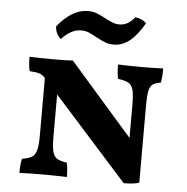

<svg xmlns="http://www.w3.org/2000/svg" viewBox="-52 -772 807 830"><g transform="rotate(5 351.5 -357.0)"><path d="M642 -502Q642 -461 637 -440Q613 -436 602 -428Q591 -420 586.5 -399.5Q582 -379 582 -334V-1Q560 7 515 7L195 -350V-166Q195 -123 200.5 -102Q206 -81 220 -72.5Q234 -64 262 -60Q268 -38 268 2Q218 0 168 0Q104 0 62 2Q62 -38 68 -60Q96 -64 110 -72.5Q124 -81 130 -102Q136 -123 136 -166V-416L132 -420Q123 -430 110.5 -434Q98 -438 68 -440Q62 -462 62 -502Q104 -500 163 -500Q229 -500 250 -502L523 -190V-334Q523 -378 517.5 -398.5Q512 -419 497.5 -427.5Q483 -436 452 -440Q446 -460 446 -502Q496 -500 552 -500Q598 -500 642 -502ZM343 -611Q322 -623 307 -629Q292 -635 275 -635Q231 -635 190 -590Q166 -611 165 -643Q228 -721 297 -721Q317 -721 333.5 -715Q350 -709 374 -696Q393 -686 407 -680.5Q421 -675 437 -675Q474 -675 503 -712Q534 -708 551 -690Q520 -636 488 -611Q456 -586 419 -586Q399 -586 383.5 -592Q368 -598 343 -611Z"/></g></svg>

Font: Vollkorn SC
Style: Bold
Weight: 700
Designer: Friedrich Althausen
Foundry: Friedrich Althausen
Version: Version 4.015